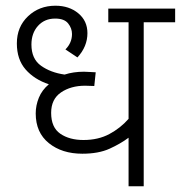

<svg xmlns="http://www.w3.org/2000/svg" viewBox="-20 -652 633 672"><path d="M593 -574H483V0H430V-170Q402 -149 363.5 -131.5Q325 -114 268 -114Q197 -114 151 -151Q105 -188 105 -255Q105 -283 116 -310Q127 -337 151 -357Q100 -374 69.5 -409Q39 -444 39 -500Q39 -558 78 -595Q117 -632 174 -632Q222 -632 254 -605.5Q286 -579 286 -536Q286 -489 251 -451L209 -479Q232 -502 232 -533Q232 -553 218.5 -570Q205 -587 173 -587Q136 -587 113 -561.5Q90 -536 90 -496Q90 -446 123.5 -422Q157 -398 206 -391Q237 -401 274 -401Q285 -401 296 -400Q307 -399 315 -399L310 -351Q303 -351 293.5 -351.5Q284 -352 278 -352Q228 -352 193.5 -328.5Q159 -305 159 -257Q159 -206 191 -184Q223 -162 272 -162Q324 -162 363 -183Q402 -204 430 -236V-574H359V-622H593Z"/></svg>

Font: Noto Sans Light
Style: Regular
Weight: 300
Designer: Monotype Design Team
Foundry: Monotype Imaging Inc.
Version: Version 2.007